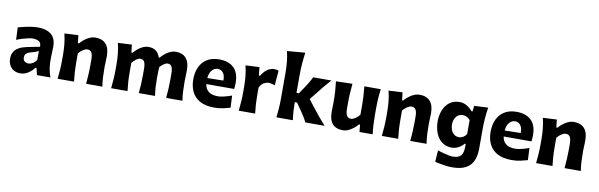

<svg xmlns="http://www.w3.org/2000/svg" viewBox="-61 -1480 7323 2349"><g transform="rotate(10 3600.0 -305.5)"><path d="M191.9 14.2Q140.1 14.2 105.7 -7.1Q71.3 -28.3 54 -63.7Q36.6 -99.1 36.6 -141.6Q36.6 -189.5 54.2 -220.9Q71.8 -252.4 99.1 -271.5Q126.5 -290.5 156.2 -300.8Q186 -311 210.4 -315.9L372.1 -347.7Q374.5 -397 345 -414.6Q315.4 -432.1 261.2 -432.1Q247.6 -432.1 215.6 -425.5Q183.6 -418.9 144.5 -407.5Q105.5 -396 69.3 -380.4L62.5 -534.7Q89.8 -541.5 130.1 -551.5Q170.4 -561.5 217 -569.1Q263.7 -576.7 309.6 -576.7Q411.6 -576.7 471.7 -529.1Q531.7 -481.4 531.7 -374.5Q531.7 -347.2 529.5 -307.9Q527.3 -268.6 527.3 -237.8V-192.9Q527.3 -149.9 535.4 -101.8Q543.5 -53.7 563 0H395.5L375 -85H362.3Q334.5 -46.4 288.6 -16.1Q242.7 14.2 191.9 14.2ZM268.6 -121.6Q291.5 -121.6 320.1 -137.7Q348.6 -153.8 366.7 -183.6L367.2 -295.9Q357.4 -288.6 339.6 -281Q321.8 -273.4 276.9 -262.2Q247.1 -254.9 223.4 -238.5Q199.7 -222.2 199.7 -186.5Q199.7 -151.9 220 -136.7Q240.2 -121.6 268.6 -121.6Z M652.3 0Q659.2 -59.6 662.8 -116.2Q666.5 -172.9 666.5 -242.2V-298.3Q666.5 -362.3 660.2 -427.7Q653.8 -493.2 637.7 -560.5L809.6 -569.3L820.8 -472.2H835.4Q870.1 -514.2 920.7 -545.4Q971.2 -576.7 1022.5 -576.7Q1107.9 -576.7 1152.6 -526.6Q1197.3 -476.6 1197.3 -377.4Q1197.3 -340.8 1195.1 -306.2Q1192.9 -271.5 1192.9 -242.2Q1192.9 -172.9 1195.8 -116.2Q1198.7 -59.6 1208 0H1005.9Q1011.2 -59.6 1014.6 -115Q1018.1 -170.4 1018.1 -232.9V-301.3Q1018.1 -359.4 1002.7 -388.2Q987.3 -417 946.8 -417Q925.3 -417 893.8 -396.2Q862.3 -375.5 841.8 -348.1V-232.9Q841.8 -170.4 845.2 -115Q848.6 -59.6 856 0Z M2000.5 0Q2006.3 -59.6 2009.3 -115Q2012.2 -170.4 2012.2 -232.9V-301.3Q2012.2 -359.4 1998 -388.2Q1983.9 -417 1946.3 -417Q1926.8 -417 1899.4 -398.7Q1872.1 -380.4 1851.1 -355Q1850.1 -324.7 1848.9 -289.1Q1847.7 -253.4 1847.7 -225.1Q1847.7 -161.1 1850.6 -108.4Q1853.5 -55.7 1862.8 0H1660.6Q1666.5 -59.6 1669.4 -115Q1672.4 -170.4 1672.4 -232.9V-301.3Q1672.4 -359.4 1658.2 -388.2Q1644 -417 1606.4 -417Q1585.4 -417 1556.2 -396.2Q1526.9 -375.5 1506.3 -348.1V-232.9Q1506.3 -170.4 1509.8 -115Q1513.2 -59.6 1520.5 0H1316.9Q1323.7 -59.6 1327.4 -116.2Q1331.1 -172.9 1331.1 -242.2V-298.3Q1331.1 -362.3 1324.7 -427.7Q1318.4 -493.2 1302.2 -560.5L1474.1 -569.3L1485.4 -472.2H1500Q1534.7 -514.2 1583 -545.4Q1631.3 -576.7 1681.6 -576.7Q1792.5 -576.7 1825.2 -471.2H1836.9Q1872.6 -514.6 1922.1 -545.7Q1971.7 -576.7 2022 -576.7Q2103.5 -576.7 2147.7 -526.6Q2191.9 -476.6 2191.9 -377.4Q2191.9 -340.8 2189.9 -306.2Q2188 -271.5 2188 -242.2Q2188 -172.9 2190.7 -116.2Q2193.4 -59.6 2202.6 0Z M2600.1 15.1Q2490.7 15.1 2421.6 -22.9Q2352.5 -61 2320.1 -127.9Q2287.6 -194.8 2287.6 -281.7Q2287.6 -368.2 2318.1 -434.6Q2348.6 -501 2409.4 -538.8Q2470.2 -576.7 2560.5 -576.7Q2676.8 -576.7 2741.5 -515.1Q2806.2 -453.6 2806.2 -327.1Q2806.2 -304.7 2804.7 -286.9Q2803.2 -269 2800.8 -252H2455.6Q2462.9 -193.4 2503.2 -161.1Q2543.5 -128.9 2622.1 -128.9Q2651.9 -128.9 2700.2 -140.9Q2748.5 -152.8 2790.5 -168.5L2797.4 -18.6Q2762.2 -9.3 2713.1 2.9Q2664.1 15.1 2600.1 15.1ZM2653.3 -330.1Q2654.8 -391.1 2630.4 -424.6Q2606 -458 2562.5 -460Q2517.6 -457.5 2488.5 -422.6Q2459.5 -387.7 2454.6 -326.7Z M2902.3 0Q2909.2 -59.6 2912.8 -116.2Q2916.5 -172.9 2916.5 -242.2V-298.3Q2916.5 -362.3 2910.2 -427.7Q2903.8 -493.2 2887.7 -560.5L3059.6 -569.3L3069.8 -466.3H3084.5Q3122.1 -527.3 3162.6 -552Q3203.1 -576.7 3238.8 -576.7Q3251.5 -576.7 3267.3 -574.5Q3283.2 -572.3 3297.4 -565.9L3282.2 -382.8Q3262.7 -389.6 3241 -394.5Q3219.2 -399.4 3204.6 -399.4Q3179.2 -399.4 3147.2 -383.5Q3115.2 -367.7 3091.8 -319.8V-232.9Q3091.8 -170.4 3095.2 -115Q3098.6 -59.6 3106 0Z M3370.6 0Q3377.4 -59.6 3381.3 -116.2Q3385.3 -172.9 3385.3 -242.2V-554.2Q3385.3 -622.6 3378.9 -688.5Q3372.6 -754.4 3356.9 -821.3L3581.1 -840.3Q3571.8 -773.9 3565.9 -702.9Q3560.1 -631.8 3560.1 -554.2V-337.4H3590.3L3643.6 -416.5Q3668 -452.6 3689.5 -488.3Q3710.9 -523.9 3728 -560.5H3954.1Q3908.2 -509.8 3867.2 -459.7Q3826.2 -409.7 3787.1 -358.9L3732.4 -291L3798.3 -205.6Q3837.9 -153.8 3880.4 -102.5Q3922.9 -51.3 3968.8 0H3729.5Q3713.4 -34.2 3692.4 -68.1Q3671.4 -102.1 3647.5 -135.7L3587.9 -221.7H3560.1V-207.5Q3560.1 -101.1 3574.7 0Z M4198.2 15.1Q4024.4 15.1 4024.4 -183.6Q4024.4 -220.2 4025.6 -248.3Q4026.9 -276.4 4026.9 -306.2Q4026.9 -384.8 4022.5 -442.6Q4018.1 -500.5 4011.2 -560.5L4215.3 -565.9Q4209 -505.9 4205.6 -448.2Q4202.1 -390.6 4202.1 -328.1V-256.3Q4202.1 -198.2 4217.8 -169.4Q4233.4 -140.6 4273.4 -140.6Q4293.5 -140.6 4325 -161.4Q4356.4 -182.1 4377 -209.5V-328.1Q4377 -390.6 4373.3 -445.6Q4369.6 -500.5 4363.8 -560.5H4567.9Q4560.1 -500.5 4556.2 -442.6Q4552.2 -384.8 4552.2 -306.2V-242.2Q4552.2 -172.9 4555.4 -116.2Q4558.6 -59.6 4566.4 0H4402.3L4394 -88.9H4378.9Q4356 -61 4325.7 -37.4Q4295.4 -13.7 4262.5 0.7Q4229.5 15.1 4198.2 15.1Z M4679.7 0Q4686.5 -59.6 4690.2 -116.2Q4693.8 -172.9 4693.8 -242.2V-298.3Q4693.8 -362.3 4687.5 -427.7Q4681.2 -493.2 4665 -560.5L4836.9 -569.3L4848.1 -472.2H4862.8Q4897.5 -514.2 4948 -545.4Q4998.5 -576.7 5049.8 -576.7Q5135.3 -576.7 5179.9 -526.6Q5224.6 -476.6 5224.6 -377.4Q5224.6 -340.8 5222.4 -306.2Q5220.2 -271.5 5220.2 -242.2Q5220.2 -172.9 5223.1 -116.2Q5226.1 -59.6 5235.4 0H5033.2Q5038.6 -59.6 5042 -115Q5045.4 -170.4 5045.4 -232.9V-301.3Q5045.4 -359.4 5030 -388.2Q5014.6 -417 4974.1 -417Q4952.6 -417 4921.1 -396.2Q4889.6 -375.5 4869.1 -348.1V-232.9Q4869.1 -170.4 4872.6 -115Q4876 -59.6 4883.3 0Z M5589.8 229Q5554.7 229 5514.4 223.6Q5474.1 218.3 5438 211.2Q5401.9 204.1 5377.9 199.2L5388.2 53.7Q5422.4 66.9 5460 76.9Q5497.6 86.9 5528.6 92.8Q5559.6 98.6 5572.8 98.6Q5648.9 98.6 5678.2 64Q5707.5 29.3 5707.5 -43V-82.5H5696.3Q5662.1 -43.9 5623.3 -25.6Q5584.5 -7.3 5545.9 -7.3Q5488.8 -7.3 5446.5 -31Q5404.3 -54.7 5376.5 -95.2Q5348.6 -135.7 5335 -186.8Q5321.3 -237.8 5321.3 -292Q5321.3 -369.1 5346.7 -433.1Q5372.1 -497.1 5421.9 -535.4Q5471.7 -573.7 5545.4 -573.7Q5593.3 -573.7 5634.3 -550.5Q5675.3 -527.3 5706.5 -488.8H5720.7L5729 -558.6L5901.4 -566.9Q5879.9 -427.7 5879.9 -297.4V-53.2Q5879.9 30.3 5853.5 94Q5827.1 157.7 5763.9 193.4Q5700.7 229 5589.8 229ZM5611.8 -147.9Q5669.9 -150.9 5704.1 -204.1V-377.4Q5685.5 -398.9 5661.1 -410.9Q5636.7 -422.9 5612.3 -423.3Q5556.2 -421.4 5528.3 -381.3Q5500.5 -341.3 5500.5 -285.6Q5500.5 -250.5 5512.7 -219.5Q5524.9 -188.5 5549.6 -168.9Q5574.2 -149.4 5611.8 -147.9Z M6293.9 15.1Q6184.6 15.1 6115.5 -22.9Q6046.4 -61 6013.9 -127.9Q5981.4 -194.8 5981.4 -281.7Q5981.4 -368.2 6012 -434.6Q6042.5 -501 6103.3 -538.8Q6164.1 -576.7 6254.4 -576.7Q6370.6 -576.7 6435.3 -515.1Q6500 -453.6 6500 -327.1Q6500 -304.7 6498.5 -286.9Q6497.1 -269 6494.6 -252H6149.4Q6156.7 -193.4 6197 -161.1Q6237.3 -128.9 6315.9 -128.9Q6345.7 -128.9 6394 -140.9Q6442.4 -152.8 6484.4 -168.5L6491.2 -18.6Q6456.1 -9.3 6407 2.9Q6357.9 15.1 6293.9 15.1ZM6347.2 -330.1Q6348.6 -391.1 6324.2 -424.6Q6299.8 -458 6256.3 -460Q6211.4 -457.5 6182.4 -422.6Q6153.3 -387.7 6148.4 -326.7Z M6596.2 0Q6603 -59.6 6606.7 -116.2Q6610.4 -172.9 6610.4 -242.2V-298.3Q6610.4 -362.3 6604 -427.7Q6597.7 -493.2 6581.5 -560.5L6753.4 -569.3L6764.6 -472.2H6779.3Q6814 -514.2 6864.5 -545.4Q6915 -576.7 6966.3 -576.7Q7051.8 -576.7 7096.4 -526.6Q7141.1 -476.6 7141.1 -377.4Q7141.1 -340.8 7138.9 -306.2Q7136.7 -271.5 7136.7 -242.2Q7136.7 -172.9 7139.6 -116.2Q7142.6 -59.6 7151.9 0H6949.7Q6955.1 -59.6 6958.5 -115Q6961.9 -170.4 6961.9 -232.9V-301.3Q6961.9 -359.4 6946.5 -388.2Q6931.2 -417 6890.6 -417Q6869.1 -417 6837.6 -396.2Q6806.2 -375.5 6785.6 -348.1V-232.9Q6785.6 -170.4 6789.1 -115Q6792.5 -59.6 6799.8 0Z"/></g></svg>

Font: Pinar DS2-Bold
Style: Regular
Weight: 700
Designer: Amin Abedi
Version: Version 2.000